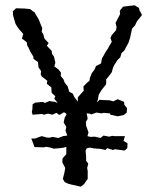

<svg xmlns="http://www.w3.org/2000/svg" viewBox="-20 -694 575 718"><path d="M144 -143 109 -144 104 -158 97 -176H111L136 -185L154 -180L164 -179L177 -182L198 -178L216 -185L231 -187V-189L225 -205L228 -219L218 -236L222 -254L229 -267L224 -272L219 -274L202 -264L191 -272L176 -265L160 -269L143 -265L138 -268L102 -265L99 -275L101 -285L102 -304L111 -310L141 -313L148 -309L164 -316L186 -313L196 -309L183 -325L187 -334L173 -347L172 -367L155 -381L157 -392L136 -408L132 -416L134 -428L124 -442L122 -462L105 -474V-482L95 -498L86 -517L82 -523L80 -536L62 -550L67 -567L52 -584L44 -595L38 -605L29 -636L28 -652L40 -663L73 -662L93 -660L104 -651L109 -648L125 -621L130 -608L138 -589L136 -575L142 -566L146 -550L162 -533L155 -523L173 -504L175 -492L182 -482L187 -459L183 -446L199 -434L208 -422L207 -410L217 -398L222 -385L233 -371L239 -351L252 -344L258 -331L271 -314V-330L285 -346L293 -354L292 -371L303 -382L315 -393L316 -402L323 -420L333 -433L339 -447L358 -457L361 -475L368 -487L375 -500L384 -513L388 -521L398 -538L393 -552L398 -563L414 -581L416 -593L412 -608L429 -641L428 -654L440 -669L463 -672L484 -674L500 -664L501 -657L511 -638L492 -614L485 -599L474 -587L471 -574L467 -555L465 -548L460 -533L451 -517L445 -505L434 -495L430 -480L419 -469L407 -450L403 -442L398 -424L391 -414L377 -397V-379L361 -359L354 -348L349 -339L346 -321L341 -311L353 -321L360 -320L389 -319L404 -315L420 -323L444 -313L445 -302L455 -290L454 -273L443 -264L420 -259L393 -265L391 -270L368 -272L360 -270L341 -273L321 -266L316 -269L304 -270L308 -250L301 -238L302 -224L311 -199L307 -185L318 -182L334 -183L356 -178L367 -187L388 -183L400 -186L407 -185H447L442 -167L457 -158L456 -140L446 -131L409 -136L403 -133L381 -140L374 -133L358 -137L332 -139L315 -142L304 -139L300 -131L302 -110V-93L310 -82L306 -66L308 -54V-25L300 -14L294 -5L282 4L246 -4L235 -7L222 -13L215 -25L221 -49L224 -66L213 -87L214 -102L228 -117V-145L219 -142L204 -140L181 -138L165 -143L152 -145Z"/></svg>

Font: Winky Rough Light
Style: Regular
Weight: 300
Designer: Simon Atzbach
Foundry: typofactur
Version: Version 1.206; ttfautohint (v1.8.4.7-5d5b)